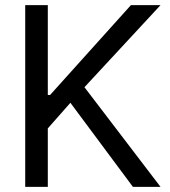

<svg xmlns="http://www.w3.org/2000/svg" viewBox="-20 -727 661 747"><path d="M78.1 -707H166V-357.4H174.8L489.3 -707H604.5L308.6 -387.7L604.5 0H497.1L253.9 -327.1L166 -227.5V0H78.1Z"/></svg>

Font: WEMIX Pretendard
Style: Regular
Weight: 400
Designer: Base glyphs from Inter by Rasmus Andersson; Hangeul glyphs from Noto Sans CJK(Source Han Sans) by Jang Soo-young and Kan
Foundry: Kil Hyung-jin
Version: Version 1.000